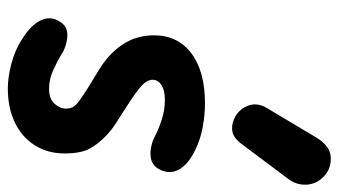

<svg xmlns="http://www.w3.org/2000/svg" viewBox="-212 -666 886 503"><g transform="rotate(90 231.5 -414.0)"><path d="M211 9Q182 9 145.8 -0.5Q109.5 -10 81 -29Q44 -52.5 32.5 -77.8Q21 -103 35.5 -126Q48 -148.5 75 -146.8Q102 -145 123.5 -130.5Q134 -124 159.8 -111.5Q185.5 -99 212 -99Q238 -99 251 -113.2Q264 -127.5 264 -143Q264 -154.5 259.8 -161.8Q255.5 -169 246 -176.5Q231.5 -187 209.8 -200.8Q188 -214.5 163 -229.5Q120.5 -255 96.2 -291.5Q72 -328 72 -373.5Q72 -436.5 119.5 -472Q167 -507.5 250 -507.5Q279 -507.5 311.5 -501.8Q344 -496 373.5 -481.5Q409.5 -464 423.5 -439.5Q437.5 -415 422.5 -386.5Q410.5 -365.5 385 -364.8Q359.5 -364 334 -377.5Q318 -386 293 -394.2Q268 -402.5 240.5 -402.5Q216.5 -402.5 202.5 -393.5Q188.5 -384.5 188.5 -370.5Q188.5 -355.5 204.5 -341.2Q220.5 -327 250.5 -307.5Q274 -292 298.2 -276.8Q322.5 -261.5 336.5 -247Q356 -228.5 368.8 -205.5Q381.5 -182.5 381.5 -139.5Q381.5 -96 360.5 -62.2Q339.5 -28.5 301.2 -9.8Q263 9 211 9ZM283 -588Q263 -600.5 255.5 -623Q248 -645.5 263 -670.5L340 -799.5Q362 -835.5 391.2 -837Q420.5 -838.5 440.5 -820Q461.5 -801 463.2 -774.5Q465 -748 448.5 -726L356 -602.5Q339.5 -580.5 320.5 -578.8Q301.5 -577 283 -588Z"/></g></svg>

Font: Edu AU VIC WA NT Pre SemiBold
Style: Regular
Weight: 600
Designer: Tina and Corey Anderson, Eben Sorkin, Mirko Velimirovic
Foundry: Google for Education
Version: Version 1.001